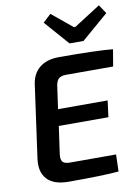

<svg xmlns="http://www.w3.org/2000/svg" viewBox="-100 -1004 773 1071"><g transform="rotate(-10 286.0 -468.0)"><path d="M339 -757 217 -896 262 -938 379 -842H387L537 -938L570 -888L418 -757ZM556 -588H290Q260 -588 246.5 -575Q233 -562 229 -528L212 -407H493L481 -314H200L178 -159Q174 -127 185 -114.5Q196 -102 227 -102H487L484 -6Q399 2 202 2Q117 2 79 -39Q41 -80 51 -154L108 -564Q116 -625 157 -658.5Q198 -692 268 -692Q483 -692 572 -683Z"/></g></svg>

Font: Exo 2.0 Semi Bold
Style: Italic
Weight: 600
Italic angle: -8°
Designer: Natanael Gama
Version: Version 1.001;PS 001.001;hotconv 1.0.70;makeotf.lib2.5.58329